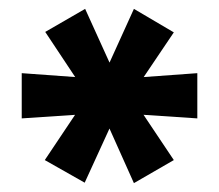

<svg xmlns="http://www.w3.org/2000/svg" viewBox="-20 -741 494 433"><path d="M171 -329 81 -380 172 -516 194 -485 29 -474V-576L194 -564L173 -532L82 -669L172 -721L236 -580H218L282 -721L372 -668L281 -533L260 -564L425 -576V-474L260 -485L281 -516L372 -380L282 -328L218 -471H236Z"/></svg>

Font: Nunito Sans 12pt ExtraLight 12pt ExtraBold
Style: Regular
Weight: 800
Version: Version 3.101;gftools[0.9.27]